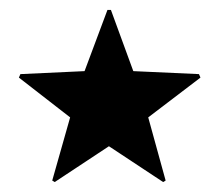

<svg xmlns="http://www.w3.org/2000/svg" viewBox="-20 -449 440 386"><path d="M90 -83 85 -86 121 -213 18 -293 21 -300 150 -306 196 -429H203L248 -306L380 -300L383 -293L278 -213L313 -86L308 -83L199 -155Z"/></svg>

Font: Noto Naskh Arabic
Style: Regular
Weight: 400
Designer: Monotype Design Team, David Williams, Mohamad Dakak and Nizar Qandah
Foundry: Monotype Imaging Inc.
Version: Version 2.013